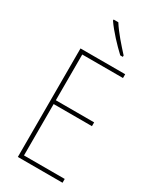

<svg xmlns="http://www.w3.org/2000/svg" viewBox="-236 -1023 904 1094"><g transform="rotate(30 216.0 -475.5)"><path d="M198 -951H167V-944C201 -894 259 -833 302 -793H319V-802C279 -846 231 -899 198 -951ZM380 0V-25H112V-363H364V-388H112V-689H380V-714H86V0Z"/></g></svg>

Font: Noto Sans Sinhala UI Condensed Thin
Style: Regular
Weight: 100
Width: 3
Designer: Jelle Bosma - Monotype Design Team
Foundry: Monotype Imaging Inc.
Version: Version 2.006